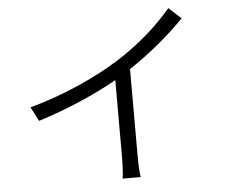

<svg xmlns="http://www.w3.org/2000/svg" viewBox="-55 -842 1110 933"><g transform="rotate(-5 500.0 -375.0)"><path d="M90 -356 126 -287C267 -331 406 -392 512 -452V-74C512 -38 509 10 506 28H594C590 10 588 -38 588 -74V-499C691 -568 782 -643 859 -723L799 -778C729 -694 632 -610 527 -544C416 -475 262 -403 90 -356Z"/></g></svg>

Font: Noto Sans JP DemiLight
Style: Regular
Weight: 350
Designer: Ryoko NISHIZUKA 西塚涼子 (kana, bopomofo & ideographs); Paul D. Hunt (Latin, Greek & Cyrillic); Sandoll Communications 산돌커뮤니
Foundry: Adobe
Version: Version 2.004;hotconv 1.0.118;makeotfexe 2.5.65603